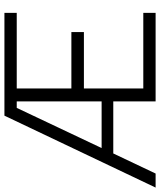

<svg xmlns="http://www.w3.org/2000/svg" viewBox="54 -794 740 889"><g transform="rotate(-90 424.5 -350.0)"><path d="M0 0 333 -700H809V-643H459V-390H720V-332H459V-57H809V0H399V-196H158L65 0ZM183 -250H399V-643H369Z"/></g></svg>

Font: Haskoy Light
Style: Regular
Weight: 300
Designer: Ertekin Erdin
Foundry: Ertekin Erdin
Version: Version 2.000; ttfautohint (v1.8.4.7-5d5b)